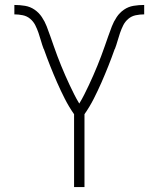

<svg xmlns="http://www.w3.org/2000/svg" viewBox="-20 -755 640 775"><path d="M279 0V-294Q258 -324 241.5 -356.5Q225 -389 210.5 -422Q196 -455 182.5 -489Q169 -523 157 -557L156 -558Q150 -574 145.5 -590Q141 -606 135.5 -622Q130 -638 122.5 -653Q115 -668 102 -679Q89 -690 72 -693.5Q55 -697 38 -697V-735Q60 -735 81 -731.5Q102 -728 119.5 -716Q137 -704 149 -686Q161 -668 168.5 -648.5Q176 -629 183 -609Q190 -589 197 -569Q204 -549 211.5 -529Q219 -509 227 -489.5Q235 -470 243.5 -450.5Q252 -431 261 -412Q270 -393 279.5 -374Q289 -355 300 -337Q311 -355 320.5 -374Q330 -393 339 -412Q348 -431 356.5 -450.5Q365 -470 373 -489.5Q381 -509 388.5 -529Q396 -549 403 -569Q410 -589 417 -609Q424 -629 431.5 -648.5Q439 -668 451 -686Q463 -704 480.5 -716Q498 -728 519 -731.5Q540 -735 562 -735V-697Q545 -697 528 -693.5Q511 -690 498 -679Q485 -668 477.5 -653Q470 -638 464.5 -622Q459 -606 454.5 -590Q450 -574 444 -558L443 -557Q431 -523 417.5 -489Q404 -455 389.5 -422Q375 -389 358.5 -356.5Q342 -324 321 -294V0Z"/></svg>

Font: Iosevka Curly XLtEx
Style: Regular
Weight: 200
Width: 7
Monospace: yes
Designer: Belleve Invis
Foundry: Belleve Invis
Version: Version 11.1.0; ttfautohint (v1.8.3)